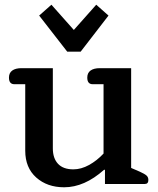

<svg xmlns="http://www.w3.org/2000/svg" viewBox="-20 -780 670 814"><path d="M322 -561H265L146 -714L198 -760L293 -653L388 -760L440 -714ZM87 -141V-423H41Q18 -423 18 -451Q18 -471 32 -481Q46 -491 71 -491H204V-151Q204 -109 226 -85.5Q248 -62 291 -62Q324 -62 357.5 -80.5Q391 -99 419 -129V-423H373Q350 -423 350 -451Q350 -471 364 -481Q378 -491 403 -491H536V-68L573 -52Q593 -43 601 -36Q609 -29 609 -17Q609 0 594 0H425V-60H421Q338 14 252 14Q180 14 133.5 -27.5Q87 -69 87 -141Z"/></svg>

Font: Maitree Semibold
Style: Regular
Weight: 600
Designer: CadsonDemak Team
Foundry: CadsonDemak
Version: Version 1.010